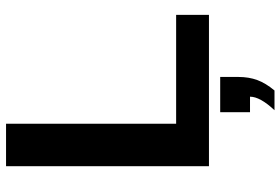

<svg xmlns="http://www.w3.org/2000/svg" viewBox="-170 -558 950 651"><g transform="rotate(-90 305.5 -233.0)"><path d="M580.1 -111.3V0H66.9V-688H210.9V-111.3ZM369.6 99.6Q369.6 135.3 359.1 163.8Q348.6 192.4 323.7 222.2H256.8Q302.7 173.3 302.7 139.2H250V38.1H369.6Z"/></g></svg>

Font: Arimo
Style: Bold
Weight: 700
Designer: Steve Matteson
Foundry: Monotype Imaging Inc.
Version: Version 1.33